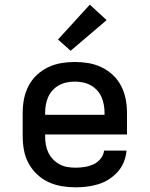

<svg xmlns="http://www.w3.org/2000/svg" viewBox="-20 -793 640 821"><path d="M303 8Q273 8 243.5 3Q214 -2 187 -14.5Q160 -27 138 -48Q116 -69 102 -95Q88 -121 82.5 -150.5Q77 -180 77 -210V-310Q77 -340 82.5 -369Q88 -398 101.5 -424.5Q115 -451 136.5 -471.5Q158 -492 185 -505Q212 -518 241 -523Q270 -528 300 -528Q330 -528 359 -523Q388 -518 415 -505Q442 -492 463.5 -471.5Q485 -451 498.5 -424.5Q512 -398 517.5 -369Q523 -340 523 -310V-218H173V-210Q173 -192 176 -174.5Q179 -157 186.5 -141Q194 -125 206.5 -112Q219 -99 234.5 -90.5Q250 -82 267.5 -79Q285 -76 303 -76Q322 -76 341.5 -79Q361 -82 379 -90Q397 -98 410 -114Q423 -130 425 -149H521Q519 -124 509.5 -100.5Q500 -77 483.5 -58.5Q467 -40 446 -26.5Q425 -13 401 -5.5Q377 2 352 5Q327 8 303 8ZM427 -302V-310Q427 -328 424 -345Q421 -362 414 -378Q407 -394 395 -407Q383 -420 367.5 -428.5Q352 -437 335 -440.5Q318 -444 300 -444Q282 -444 265 -440.5Q248 -437 232.5 -428.5Q217 -420 205 -407Q193 -394 186 -378Q179 -362 176 -345Q173 -328 173 -310V-302ZM282 -576 228 -624 364 -773 436 -707Z"/></svg>

Font: Zed Mono Medium Extended
Style: Regular
Weight: 500
Width: 7
Monospace: yes
Designer: Belleve Invis
Foundry: Belleve Invis
Version: Version 1.0.0; ttfautohint (v1.8.4)